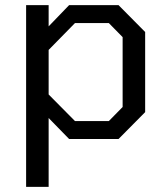

<svg xmlns="http://www.w3.org/2000/svg" viewBox="-20 -543 657 750"><path d="M82 187V-523H170V-440L250 -523H443L547 -418V-105L443 0H250L170 -82V187ZM273 -70H405L459 -125V-398L405 -453H273L170 -348V-174Z"/></svg>

Font: Tomorrow
Style: Regular
Weight: 400
Designer: Tony de Marco, Monica Rizzolli
Foundry: Just in Type
Version: Version 2.002